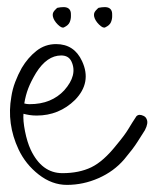

<svg xmlns="http://www.w3.org/2000/svg" viewBox="-20 -502 434 540"><path d="M168.2 18Q126.2 18 89 -11Q51.8 -40 32.1 -82Q-1.6 -154 11.9 -230Q15 -251 22.8 -271.5Q30.6 -292 41.2 -311Q58.5 -340 82.6 -359Q106.7 -378 137.7 -378Q188.7 -378 210.8 -330Q238.7 -270 191 -221Q146.1 -177 83.1 -177Q72.1 -177 62.8 -178.5Q53.4 -180 46 -182Q44.4 -163 50.3 -133Q56.2 -103 66.3 -81Q97.5 -15 155.5 -15Q202.5 -15 236.7 -31.5Q270.9 -48 307.3 -94Q330.8 -122 340.9 -139Q351 -156 363.6 -175Q367.7 -179 372.7 -179Q377.7 -179 383.9 -176Q390.1 -173 392.4 -167Q398 -156 387.6 -136Q377.3 -120 366.3 -102.5Q355.4 -85 329.5 -54Q300.4 -20 257.3 -1Q214.2 18 168.2 18ZM62.7 -209Q94.7 -209 118.9 -219Q143.1 -229 160.7 -248Q198.8 -291 181 -329Q173.1 -346 152.1 -346Q112.1 -346 81.4 -297Q67 -273 59.5 -253.5Q52 -234 48.3 -211Q55.7 -209 62.7 -209ZM275.9 -425Q269.6 -422 258.5 -433Q247.5 -444 244.9 -455Q242.6 -465 249 -472Q255.4 -479 257.2 -480Q261.9 -481 266.3 -481.5Q270.7 -482 274.7 -482Q291.7 -482 294.9 -468Q295.6 -465 295.5 -457Q295.6 -448 292 -439.5Q288.5 -431 275.9 -425ZM159.9 -425Q153.6 -422 142.5 -433Q131.5 -444 128.9 -455Q126.6 -465 133 -472Q139.4 -479 141.2 -480Q145.9 -481 150.3 -481.5Q154.7 -482 158.7 -482Q175.7 -482 178.9 -468Q179.6 -465 179.5 -457Q179.6 -448 176 -439.5Q172.5 -431 159.9 -425Z"/></svg>

Font: Oooh Baby
Style: Normal
Weight: 400
Designer: Robert E. Leuschke
Foundry: Robert E. Leuschke
Version: Version 1.011; ttfautohint (v1.8.3)